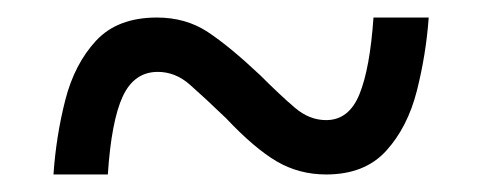

<svg xmlns="http://www.w3.org/2000/svg" viewBox="-20 -466 550 219"><path d="M41 -267Q44 -311 54.5 -352Q65 -393 89.5 -419.5Q114 -446 159 -446Q192 -446 217 -429.5Q242 -413 277 -380Q300 -357 316.5 -343Q333 -329 352 -329Q378 -329 390 -358.5Q402 -388 406 -446H469Q466 -404 455.5 -362.5Q445 -321 420.5 -294Q396 -267 352 -267Q321 -267 295.5 -282Q270 -297 238 -331Q213 -355 196.5 -369.5Q180 -384 160 -384Q133 -384 120 -356Q107 -328 103 -267Z"/></svg>

Font: Noto Serif Bengali SemiCondensed SemiBold
Style: Regular
Weight: 600
Width: 4
Designer: Juan Bruce, Universal Thirst, Indian Type Foundry and the Monotype Design Team.
Foundry: Monotype Imaging Inc.
Version: Version 2.003; ttfautohint (v1.8.4.7-5d5b)